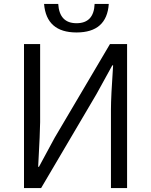

<svg xmlns="http://www.w3.org/2000/svg" viewBox="-20 -956 768 976"><path d="M102 -732H184V-335Q184 -291 174 -108H178L258 -256L539 -732H626V0H544V-401Q544 -463 555 -624H551L470 -477L189 0H102ZM204 -936H276Q282 -838 369 -838Q457 -838 461 -936H533Q523 -791 369 -791Q216 -791 204 -936Z"/></svg>

Font: Source Han Sans CN Normal
Style: Regular
Weight: 350
Designer: Ryoko NISHIZUKA 西塚涼子 (kana, bopomofo & ideographs); Paul D. Hunt (Latin, Greek & Cyrillic); Sandoll Communications 산돌커뮤니
Foundry: Adobe
Version: Version 2.004;hotconv 1.0.118;makeotfexe 2.5.65603